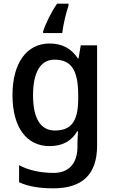

<svg xmlns="http://www.w3.org/2000/svg" viewBox="-20 -786 660 1046"><path d="M353 -766H291C258 -719 227 -654 215 -615V-606H319C324 -649 340 -718 353 -754ZM250 -549C125 -549 48 -442 48 -268C48 -93 124 10 250 10C317 10 368 -15 401 -71H405C404 -57 402 -22 402 -5V13C402 104 355 156 273 156C200 156 137 142 84 114V207C135 230 195 240 270 240C432 240 509 161 509 7V-539H420L408 -468H404C368 -523 317 -549 250 -549ZM277 -461C367 -461 406 -406 406 -268V-248C406 -125 368 -75 279 -75C200 -75 160 -142 160 -267C160 -393 201 -461 277 -461Z"/></svg>

Font: Noto Sans Thai Medium
Style: Regular
Weight: 500
Designer: Monotype Design Team
Foundry: Monotype Imaging Inc.
Version: Version 1.901